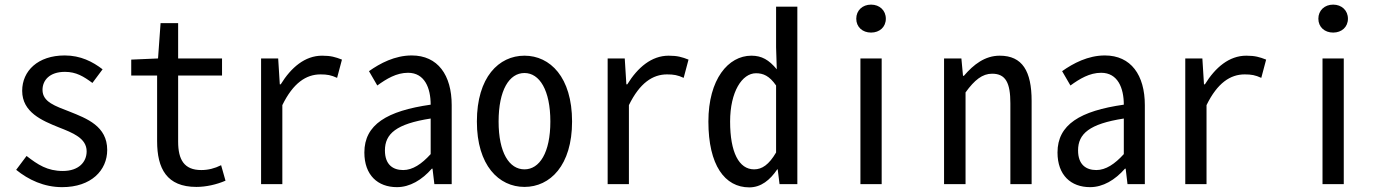

<svg xmlns="http://www.w3.org/2000/svg" viewBox="-20 -797 6040 831"><path d="M249 13C375 13 444 -60 444 -148C444 -251 356 -284 281 -314C220 -338 164 -355 164 -408C164 -449 194 -486 261 -486C310 -486 342 -466 380 -438L424 -497C381 -530 329 -557 260 -557C144 -557 76 -490 76 -404C76 -311 162 -275 234 -246C295 -222 355 -199 355 -142C355 -96 321 -57 252 -57C185 -57 144 -84 95 -122L50 -62C103 -19 170 13 249 13Z M830 12C871 12 917 2 956 -15L937 -82C909 -68 881 -61 851 -61C777 -61 751 -106 751 -184V-470H941V-544H751V-697H675L664 -544L548 -539V-470H660V-186C660 -67 702 12 830 12Z M1110 0H1202V-342C1249 -438 1305 -475 1367 -475C1396 -475 1413 -472 1439 -460L1460 -539C1432 -550 1412 -556 1374 -556C1300 -556 1240 -505 1195 -432H1191L1184 -544H1110Z M1698 13C1754 13 1806 -18 1849 -67H1852L1860 0H1935V-342C1935 -472 1875 -557 1762 -557C1689 -557 1625 -523 1577 -489L1613 -427C1653 -456 1696 -482 1746 -482C1818 -482 1844 -416 1844 -344C1655 -317 1557 -258 1557 -137C1557 -39 1615 13 1698 13ZM1725 -61C1681 -61 1646 -84 1646 -146C1646 -218 1695 -261 1844 -284V-130C1805 -87 1766 -61 1725 -61Z M2250 12C2361 12 2456 -81 2456 -271C2456 -463 2361 -556 2250 -556C2139 -556 2044 -463 2044 -271C2044 -81 2139 12 2250 12ZM2250 -64C2184 -64 2138 -136 2138 -271C2138 -407 2184 -481 2250 -481C2315 -481 2362 -407 2362 -271C2362 -136 2315 -64 2250 -64Z M2610 0H2702V-342C2749 -438 2805 -475 2867 -475C2896 -475 2913 -472 2939 -460L2960 -539C2932 -550 2912 -556 2874 -556C2800 -556 2740 -505 2695 -432H2691L2684 -544H2610Z M3223 14C3274 14 3313 -18 3344 -64H3346L3354 0H3431V-768H3339V-592L3342 -497C3308 -538 3277 -556 3232 -556C3132 -556 3046 -454 3046 -271C3046 -82 3117 14 3223 14ZM3244 -64C3178 -64 3140 -138 3140 -271C3140 -400 3192 -480 3252 -480C3283 -480 3310 -469 3339 -427V-137C3308 -84 3278 -64 3244 -64Z M3704 0H3796V-544H3704ZM3750 -656C3787 -656 3814 -680 3814 -716C3814 -752 3787 -777 3750 -777C3713 -777 3686 -752 3686 -716C3686 -680 3713 -656 3750 -656Z M4066 0H4159V-397C4198 -451 4232 -478 4274 -478C4333 -478 4353 -438 4353 -350V0H4445V-360C4445 -489 4405 -556 4307 -556C4243 -556 4194 -518 4152 -469H4148L4141 -544H4066Z M4698 13C4754 13 4806 -18 4849 -67H4852L4860 0H4935V-342C4935 -472 4875 -557 4762 -557C4689 -557 4625 -523 4577 -489L4613 -427C4653 -456 4696 -482 4746 -482C4818 -482 4844 -416 4844 -344C4655 -317 4557 -258 4557 -137C4557 -39 4615 13 4698 13ZM4725 -61C4681 -61 4646 -84 4646 -146C4646 -218 4695 -261 4844 -284V-130C4805 -87 4766 -61 4725 -61Z M5110 0H5202V-342C5249 -438 5305 -475 5367 -475C5396 -475 5413 -472 5439 -460L5460 -539C5432 -550 5412 -556 5374 -556C5300 -556 5240 -505 5195 -432H5191L5184 -544H5110Z M5704 0H5796V-544H5704ZM5750 -656C5787 -656 5814 -680 5814 -716C5814 -752 5787 -777 5750 -777C5713 -777 5686 -752 5686 -716C5686 -680 5713 -656 5750 -656Z"/></svg>

Font: Noto Sans Mono CJK HK
Style: Regular
Weight: 400
Designer: Ryoko NISHIZUKA 西塚涼子 (kana, bopomofo & ideographs); Paul D. Hunt (Latin, Greek & Cyrillic); Sandoll Communications 산돌커뮤니
Foundry: Adobe
Version: Version 2.004;hotconv 1.0.118;makeotfexe 2.5.65603